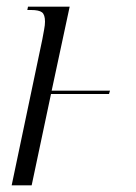

<svg xmlns="http://www.w3.org/2000/svg" viewBox="-20 -556 409 576"><path d="M107 -438Q110 -455 112.5 -468Q115 -481 115 -491Q115 -512 106 -519Q97 -526 73 -526H62L64 -536H189L135 -284H310L307 -274H133L75 0H15Z"/></svg>

Font: Noto Serif Display ExtraCondensed Light
Style: Italic
Weight: 300
Width: 2
Italic angle: -12°
Designer: Monotype Design Team
Foundry: Monotype Imaging Inc.
Version: Version 2.009